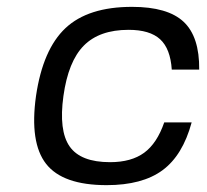

<svg xmlns="http://www.w3.org/2000/svg" viewBox="-20 -530 605 560"><path d="M459 -173H539Q513 -77 454 -33.5Q395 10 291 10Q163 10 114.5 -52Q66 -114 85 -250Q105 -386 171 -448Q237 -510 365 -510Q469 -510 515.5 -466.5Q562 -423 561 -327H481Q477 -388 447 -415.5Q417 -443 355 -443Q270 -443 224.5 -397Q179 -351 165 -250Q151 -149 183 -103Q215 -57 301 -57Q363 -57 400.5 -84.5Q438 -112 459 -173Z"/></svg>

Font: Fivo Sans Modern
Style: Italic
Weight: 400
Designer: Alexander Slobzheninov
Foundry: Alexander Slobzheninov
Version: 1.0